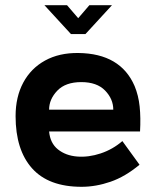

<svg xmlns="http://www.w3.org/2000/svg" viewBox="-20 -710 602 739"><path d="M519 -204H169Q173 -159 203 -135Q233 -111 277 -107.5Q321 -104 367.5 -119.5Q414 -135 451 -167L517 -76Q462 -30 405.5 -10.5Q349 9 294 9Q167 9 103.5 -62Q40 -133 40 -263Q40 -337 69.5 -392Q99 -447 153.5 -477Q208 -507 282 -506Q444 -504 498 -379Q513 -343 517.5 -300Q522 -257 519 -204ZM293 -394Q232 -394 200.5 -361Q169 -328 169 -288H416Q416 -329 384.5 -361.5Q353 -394 293 -394ZM253 -579 151 -690H238L281 -640L324 -690H411L309 -579Z"/></svg>

Font: Kulim Park
Style: Bold
Weight: 700
Designer: Noponies / Dale Sattler
Foundry: Noponies
Version: Version 1.000; ttfautohint (v1.8.3)